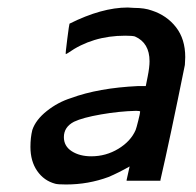

<svg xmlns="http://www.w3.org/2000/svg" viewBox="-20 -481 521 511"><path d="M165 -418Q251 -461 320 -461Q322 -461 328 -460.5Q334 -460 337 -460Q365 -460 384 -453Q424 -440 448.5 -408.5Q473 -377 473 -329Q473 -325 472.5 -318Q472 -311 472 -308Q432 -110 407 -2V0H317V-2L325 -38Q295 -21 269 -10Q215 10 156 10Q134 10 127 8Q97 0 79 -26Q61 -52 61 -90Q61 -115 66 -135Q75 -162 104.5 -185.5Q134 -209 169 -220Q242 -247 348 -252H368L373 -277Q378 -302 378 -318Q378 -367 339 -384Q332 -386 313 -386Q226 -386 161 -340Q156 -337 155 -337Q154 -338 159 -377Q164 -416 165 -418ZM150 -116Q150 -92 171 -78.5Q192 -65 223 -65Q262 -65 295 -85Q328 -105 341 -135Q343 -140 348 -160Q353 -180 353 -184Q353 -186 342 -186Q298 -185 249 -176.5Q200 -168 177 -157Q150 -143 150 -116Z"/></svg>

Font: MathJax_SansSerif
Style: Italic
Weight: 400
Version: Version 1.1